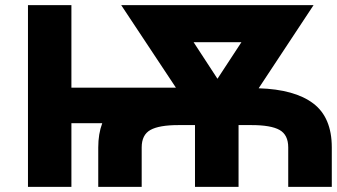

<svg xmlns="http://www.w3.org/2000/svg" viewBox="-20 -731 1318 751"><path d="M89.4 -710.9H259.3V-388.2H668L454.1 -710.9H1206.5L991.7 -385.7Q1132.8 -381.3 1205.3 -326.4Q1277.8 -271.5 1277.8 -154.3V0H1107.4V-154.3Q1107.4 -203.6 1073.5 -222.7Q1039.6 -241.7 963.9 -241.7H913.1V0H742.7V-241.7H677.7Q602.5 -241.7 568.4 -222.7Q534.2 -203.6 534.2 -154.3V0H364.3V-154.3Q364.3 -207.5 379.9 -249H259.3V0H89.4ZM924.3 -565.9H737.3L830.6 -422.9Z"/></svg>

Font: Bert Sans Black
Style: Regular
Weight: 900
Designer: Christian Robertson, Adam Twardoch, & Cristiano Sobral
Foundry: Google
Version: Version 12.135;January 10, 2020;FontCreator 12.0.0.2547 64-b